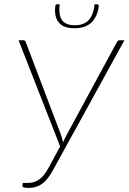

<svg xmlns="http://www.w3.org/2000/svg" viewBox="-20 -896 617 921"><path d="M577 -703 234 -79.5Q209 -33.5 181.5 -14Q154 5.5 117.5 5.5Q103 5.5 94.8 3Q86.5 0.5 87.5 -5L89 -18.5H115Q145 -18.5 168.8 -35.8Q192.5 -53 212 -89.5L268.5 -193.5L69 -703H93Q100 -703 103 -695.5L271 -253.5Q278.5 -233.5 282.5 -213Q286.5 -223 291.5 -233.2Q296.5 -243.5 302.5 -254L541.5 -695.5Q545.5 -703 554 -703ZM339 -775Q382.5 -775 405.2 -799.2Q428 -823.5 434 -875.5H446.5Q449.5 -875.5 451.8 -872.8Q454 -870 453.5 -864.5Q447.5 -817 419.2 -788.8Q391 -760.5 337 -760.5Q283.5 -760.5 261.5 -788.8Q239.5 -817 245 -864.5Q246 -875.5 253.5 -875.5H266Q260.5 -823.5 277.8 -799.2Q295 -775 339 -775Z"/></svg>

Font: Lato ExtraLight
Style: Italic
Weight: 275
Italic angle: -7°
Designer: Lukasz Dziedzic with Adam Twardoch and Botio Nikoltchev
Foundry: tyPoland Lukasz Dziedzic
Version: Version 2.015; 2015-08-06; http://www.latofonts.com/